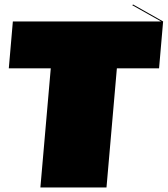

<svg xmlns="http://www.w3.org/2000/svg" viewBox="-20 -831 743 851"><path d="M703 -736 685 -528H498L452 0H159L205 -528H19L37 -736H694L566 -808L570 -811Z"/></svg>

Font: FFF_HK Layer Front
Style: Regular
Weight: 400
Italic angle: -5°
Designer: bBox Type GmbH
Foundry: bBox Type GmbH
Version: Version 0.002